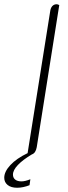

<svg xmlns="http://www.w3.org/2000/svg" viewBox="-81 -724 318 904"><path d="M198 -700 92 -31Q87 -3 69 3Q27 28 3.5 52.5Q-20 77 -20 98Q-20 113 -9.5 121.5Q1 130 20 130Q37 130 62 120L58 148Q27 160 0 160Q-29 160 -45 147Q-61 134 -61 113Q-61 84 -32 53Q-3 22 49 -3L155 -669Q157 -686 165 -695Q173 -704 186 -704Q191 -704 198 -700Z"/></svg>

Font: Thasadith
Style: Italic
Weight: 400
Italic angle: -9°
Designer: Cadson Demak Co.,Ltd.
Foundry: Cadson Demak Co.,Ltd.
Version: Version 1.000; ttfautohint (v1.6)